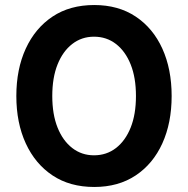

<svg xmlns="http://www.w3.org/2000/svg" viewBox="-20 -732 748 764"><path d="M355 12Q258 12 189 -34Q120 -80 82.5 -161.5Q45 -243 45 -350Q45 -457 82.5 -538.5Q120 -620 189 -666Q258 -712 355 -712Q451 -712 520 -666Q589 -620 626 -538.5Q663 -457 663 -350Q663 -243 626 -161.5Q589 -80 520 -34Q451 12 355 12ZM354 -114Q404 -114 441.5 -143Q479 -172 500 -224.5Q521 -277 521 -350Q521 -423 500 -475.5Q479 -528 441.5 -557Q404 -586 354 -586Q305 -586 267.5 -557Q230 -528 209 -475.5Q188 -423 188 -350Q188 -277 209 -224.5Q230 -172 267.5 -143Q305 -114 354 -114Z"/></svg>

Font: DM Sans 17pt ExtraBold
Style: Regular
Weight: 800
Version: Version 4.004;gftools[0.9.30]